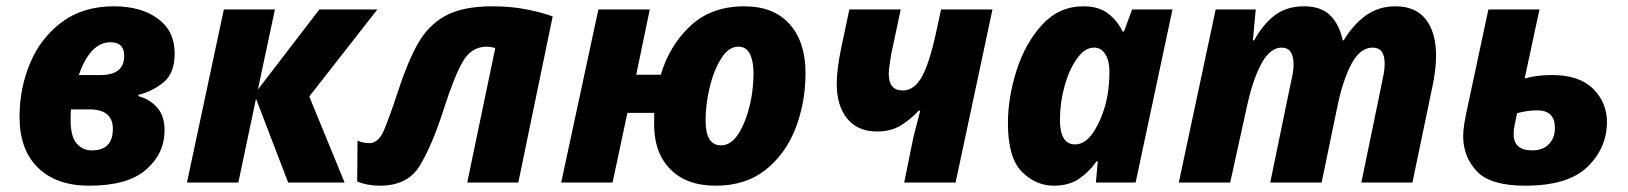

<svg xmlns="http://www.w3.org/2000/svg" viewBox="-20 -579 5164 609"><path d="M263 10Q385 10 443.5 -41Q502 -92 502 -166Q502 -212 478 -238.5Q454 -265 419 -274V-278Q465 -290 499.5 -318.5Q534 -347 534 -410Q534 -481 480.5 -520Q427 -559 341 -559Q244 -559 177 -509.5Q110 -460 76 -380Q42 -300 42 -208Q42 -104 100.5 -47Q159 10 263 10ZM230 -341Q266 -445 331 -445Q374 -445 374 -402Q374 -341 299 -341ZM271 -102Q242 -102 223 -124Q204 -146 204 -198Q204 -221 205 -232H264Q338 -232 338 -170Q338 -102 271 -102Z M573 0 690 -549H852L798 -295L993 -549H1177L961 -273L1073 0H894L792 -266L736 0Z M1185 10Q1273 10 1311.5 -53.5Q1350 -117 1386 -228Q1421 -338 1448.5 -384.5Q1476 -431 1524 -431Q1533 -431 1551 -427L1462 0H1624L1733 -527Q1701 -539 1651 -549Q1601 -559 1542 -559Q1447 -559 1392 -528.5Q1337 -498 1304 -438Q1271 -378 1242 -288Q1217 -212 1199 -168.5Q1181 -125 1152 -125Q1144 -125 1134.5 -126.5Q1125 -128 1114 -133L1113 -3Q1146 10 1185 10Z M2250 10Q2345 10 2408.5 -40.5Q2472 -91 2503.5 -172.5Q2535 -254 2535 -347Q2535 -446 2484.5 -502.5Q2434 -559 2341 -559Q2237 -559 2170.5 -497.5Q2104 -436 2076 -342H1998L2041 -549H1878L1760 0H1923L1970 -221H2055V-200Q2051 -101 2103 -45.5Q2155 10 2250 10ZM2267 -118Q2218 -118 2218 -197Q2218 -248 2231 -302Q2244 -356 2267.5 -393.5Q2291 -431 2322 -431Q2347 -431 2358.5 -408Q2370 -385 2370 -348Q2370 -262 2340.5 -190Q2311 -118 2267 -118Z M2848 0H3011L3128 -549H2965L2948 -471Q2928 -379 2904 -335.5Q2880 -292 2843 -292Q2799 -292 2799 -345Q2799 -359 2802 -375.5Q2805 -392 2807 -408L2837 -549H2674L2648 -426Q2634 -358 2634 -313Q2634 -244 2667 -203Q2700 -162 2762 -162Q2806 -162 2837 -181Q2868 -200 2894 -228H2899Q2894 -209 2888.5 -188Q2883 -167 2877 -143Z M3390 -121Q3342 -121 3342 -199Q3342 -253 3356.5 -305.5Q3371 -358 3396 -393Q3421 -428 3450 -428Q3473 -428 3486 -407Q3499 -386 3499 -353Q3499 -316 3493 -277Q3482 -217 3454 -169Q3426 -121 3390 -121ZM3323 10Q3370 10 3402 -11.5Q3434 -33 3458 -67H3462L3456 0H3582L3699 -549H3571L3545 -479H3541Q3523 -515 3493.5 -537Q3464 -559 3417 -559Q3339 -559 3285.5 -500.5Q3232 -442 3204.5 -356Q3177 -270 3177 -188Q3177 -79 3221 -34.5Q3265 10 3323 10Z M3719 0H3882L3935 -241Q3954 -328 3981.5 -378Q4009 -428 4045 -428Q4083 -428 4083 -374Q4083 -351 4074 -315L4009 0H4172L4222 -241Q4239 -324 4266.5 -376Q4294 -428 4334 -428Q4372 -428 4372 -377Q4372 -361 4369 -345Q4366 -329 4363 -315L4298 0H4460L4524 -307Q4535 -360 4535 -402Q4535 -476 4502.5 -517.5Q4470 -559 4406 -559Q4353 -559 4312.5 -530Q4272 -501 4242 -451H4239Q4228 -502 4199 -530.5Q4170 -559 4116 -559Q4061 -559 4023.5 -530.5Q3986 -502 3958 -451H3954L3963 -549H3836Z M4818 10Q4954 10 5015.5 -50Q5077 -110 5077 -192Q5077 -254 5033 -297.5Q4989 -341 4903 -341Q4854 -341 4816 -330L4863 -549H4701L4635 -240Q4629 -213 4625 -189.5Q4621 -166 4621 -147Q4621 -82 4664 -36Q4707 10 4818 10ZM4840 -102Q4781 -102 4781 -154Q4781 -167 4784 -181.5Q4787 -196 4792 -220Q4825 -229 4856 -229Q4912 -229 4912 -173Q4912 -142 4893 -122Q4874 -102 4840 -102Z"/></svg>

Font: Noto Sans Display Extra
Style: Italic
Weight: 800
Italic angle: -12°
Designer: Monotype Design Team
Foundry: Monotype Imaging Inc.
Version: Version 1.900